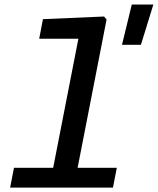

<svg xmlns="http://www.w3.org/2000/svg" viewBox="-20 -852 716 872"><path d="M26 0H493L510.5 -90H332.5L464 -763.5L452.5 -777L175 -765L158 -676H336L221.5 -90H43.5ZM534 -648.5H620L676.5 -831.5H578.5Z"/></svg>

Font: Monaspace Neon Medium
Style: Italic
Weight: 500
Italic angle: -11°
Designer: Riley Cran & the Lettermatic Team
Foundry: Lettermatic
Version: Version 1.200 (Monaspace Neon)